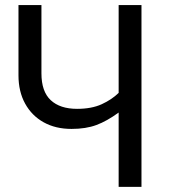

<svg xmlns="http://www.w3.org/2000/svg" viewBox="-20 -726 655 746"><path d="M141 -706.2V-441Q141 -370.3 177.2 -336.7Q213.3 -303.1 279.5 -303.1Q335.9 -303.1 375.1 -321Q414.4 -339 441 -365.1V-706.2H529.7V0H441V-288.7Q395.4 -255.4 354.6 -240.3Q313.8 -225.1 257.9 -225.1Q195.9 -225.1 149.7 -250.8Q103.6 -276.4 77.7 -323.3Q51.8 -370.3 51.8 -433.3V-706.2Z"/></svg>

Font: FiraCode Nerd Font Mono
Style: Regular
Weight: 400
Monospace: yes
Designer: Carrois Corporate, Edenspiekermann AG, Nikita Prokopov
Foundry: Carrois Corporate, Edenspiekermann AG, Nikita Prokopov
Version: Version 6.002;Nerd Fonts 3.4.0